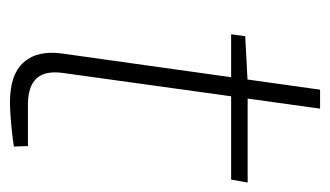

<svg xmlns="http://www.w3.org/2000/svg" viewBox="-162 -510 678 395"><g transform="rotate(90 177.5 -312.0)"><path d="M203 -631 130 -105Q124 -66 140.5 -48Q157 -30 194 -30H280L281 -1Q268 1 249.5 3Q231 5 215 6Q199 7 190 7Q132 7 107 -22Q82 -51 90 -103L164 -631ZM355 -482 349 -448H50L54 -477L149 -482Z"/></g></svg>

Font: Exo 2 ExtraLight
Style: Italic
Weight: 250
Italic angle: -8°
Designer: Natanael Gama
Foundry: Natanael Gama
Version: Version 2.010